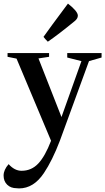

<svg xmlns="http://www.w3.org/2000/svg" viewBox="-49 -783 585 1068"><path d="M325 -488H516V-463L446 -443L284 0Q242 110 195 180Q138 265 57 265Q51 265 44 264Q11 264 -9 244.5Q-29 225 -29 193.5Q-29 162 -1 130Q32 167 71 167Q126 167 164 126.5Q202 86 235 0L43 -457L-7 -467V-488H224V-467L165 -458L293 -132L404 -443L325 -463ZM384 -696Q384 -680 367 -666Q277 -592 217 -551Q201 -567 193 -578Q223 -621 329 -763Q384 -720 384 -696Z"/></svg>

Font: Rufina
Style: Bold
Weight: 700
Designer: Martin Sommaruga
Foundry: Martin Sommaruga
Version: Version 1.001